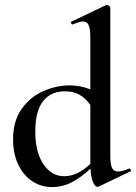

<svg xmlns="http://www.w3.org/2000/svg" viewBox="-20 -745 551 778"><path d="M505 -62Q508 -62 510 -57Q512 -52 509 -51L380 11Q378 12 375 12Q365 12 356.5 -8Q348 -28 347 -62Q311 -28 273 -7.5Q235 13 190 13Q147 13 111 -10.5Q75 -34 54 -78Q33 -122 33 -181Q33 -255 68 -304Q103 -353 156 -376Q209 -399 262 -399Q306 -399 346 -383V-592Q346 -627 339.5 -642.5Q333 -658 316 -658Q304 -658 275 -646H273Q270 -646 268 -651Q266 -656 269 -657L409 -724L413 -725Q417 -725 422 -721Q427 -717 427 -714V-114Q427 -79 434 -64.5Q441 -50 458 -50Q475 -50 503 -62ZM346 -81V-82V-320Q326 -348 301.5 -361.5Q277 -375 243 -375Q186 -375 154.5 -335Q123 -295 123 -212Q123 -128 156 -79.5Q189 -31 240 -31Q294 -31 346 -81Z"/></svg>

Font: Cormorant Garamond SemiBold
Style: Regular
Weight: 600
Designer: Christian Thalmann (Catharsis Fonts)
Version: Version 3.000